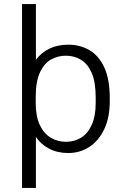

<svg xmlns="http://www.w3.org/2000/svg" viewBox="-20 -740 625 941"><path d="M88 181V-720H156V-447Q184 -484 224 -502.5Q264 -521 315 -521Q371 -521 417 -495Q463 -469 490.5 -411Q518 -353 518 -258V-245Q518 -163 490.5 -106Q463 -49 417 -19.5Q371 10 315 10Q261 10 220.5 -11.5Q180 -33 156 -69V181ZM303 -45Q344 -45 377 -65Q410 -85 429.5 -128Q449 -171 449 -236V-262Q449 -338 429.5 -382.5Q410 -427 377 -447Q344 -467 303 -467Q263 -467 229.5 -448Q196 -429 175.5 -384.5Q155 -340 155 -263V-236Q155 -170 175 -127.5Q195 -85 229 -65Q263 -45 303 -45Z"/></svg>

Font: Chivo ExtraLight
Style: Regular
Weight: 250
Designer: Hector Gatti
Foundry: Omnibus-Type
Version: Version 2.002